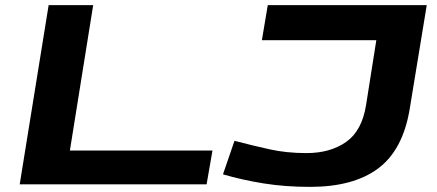

<svg xmlns="http://www.w3.org/2000/svg" viewBox="-20 -720 1707 750"><path d="M57 0 170 -700H344L253 -132H810L787 0ZM851 -39 896 -170Q968 -151 1034 -136.5Q1100 -122 1177 -122Q1270 -122 1332 -165.5Q1394 -209 1410 -310L1450 -563H1003L1026 -700H1647L1580 -292Q1553 -133 1456.5 -61.5Q1360 10 1191 10Q1094 10 1010 -3.5Q926 -17 851 -39Z"/></svg>

Font: Georama ExtraExtended SemiBold
Style: Italic
Weight: 600
Width: 8
Italic angle: -9°
Designer: Jean-Baptiste Levee
Foundry: Production Type
Version: Version 1.000